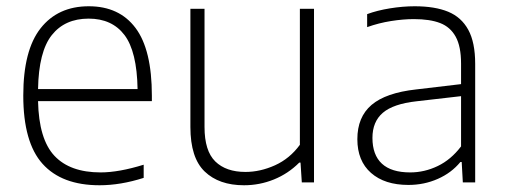

<svg xmlns="http://www.w3.org/2000/svg" viewBox="-20 -568 1576 598"><path d="M453 -253H98.5Q101 -134.5 149.5 -82.8Q198 -31 293.5 -31Q350 -31 427.5 -55V-14Q355.5 9 290 9Q172.5 9 112.5 -57.8Q52.5 -124.5 52.5 -270.5Q52.5 -411.5 106.5 -480Q160.5 -548.5 256.5 -548.5Q351.5 -548.5 402.2 -480.8Q453 -413 453 -270ZM98.5 -290.5H408.5Q406.5 -407.5 367.8 -458.8Q329 -510 256 -510Q182 -510 141.2 -458.5Q100.5 -407 98.5 -290.5Z M573 -172.5V-540.5H617V-172.5Q617 -98 650.5 -65.2Q684 -32.5 744.5 -32.5Q790.5 -32.5 836.5 -53.2Q882.5 -74 914 -117V-540.5H958V0H920L916 -61.5H912Q877.5 -27 833 -9Q788.5 9 740 9Q662 9 617.5 -33.8Q573 -76.5 573 -172.5Z M1460 -369V0H1421.5L1418 -63.5H1414Q1386 -29.5 1343.5 -10.8Q1301 8 1252 8Q1178 8 1135.5 -29.5Q1093 -67 1093 -134.5Q1093 -203.5 1137.2 -241.2Q1181.5 -279 1276.5 -289.5L1416 -306V-370Q1416 -423.5 1399.2 -453.8Q1382.5 -484 1350.8 -496.2Q1319 -508.5 1269 -508.5Q1236 -508.5 1198 -502.5Q1160 -496.5 1123.5 -483.5V-524Q1154.5 -535.5 1194.5 -542Q1234.5 -548.5 1271.5 -548.5Q1334.5 -548.5 1375.8 -531.5Q1417 -514.5 1438.5 -475.2Q1460 -436 1460 -369ZM1416 -112V-268.5L1277 -252.5Q1205 -244.5 1172.5 -216.8Q1140 -189 1140 -138.5Q1140 -85.5 1169.5 -58.2Q1199 -31 1257.5 -31Q1302 -31 1343.2 -50.8Q1384.5 -70.5 1416 -112Z"/></svg>

Font: Encode Sans ExtraLight
Style: Regular
Weight: 275
Designer: Multiple Designers
Foundry: Impallari Type
Version: Version 2.000